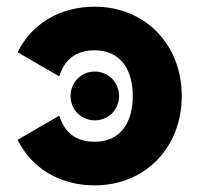

<svg xmlns="http://www.w3.org/2000/svg" viewBox="-20 -541 596 574"><path d="M377 -253.9C377 -173.3 338.9 -117.2 263.2 -117.2C206.5 -117.2 172.4 -145.5 157.2 -195.3L32.7 -123C74.7 -37.6 159.2 13.2 263.2 13.2C413.1 13.2 523.4 -99.1 523.4 -253.9C523.4 -408.7 413.1 -521 263.2 -521C159.2 -521 74.7 -470.2 32.7 -384.8L157.2 -312.5C172.4 -362.3 206.5 -390.6 263.2 -390.6C338.9 -390.6 377 -334.5 377 -253.9ZM190.9 -253.9C190.9 -213.4 222.7 -181.2 263.2 -181.2C304.2 -181.2 335.9 -213.4 335.9 -253.9C335.9 -294.4 304.2 -327.1 263.2 -327.1C222.7 -327.1 190.9 -294.4 190.9 -253.9Z"/></svg>

Font: Giphurs ExtraBold
Style: Regular
Weight: 800
Version: Version 1.000